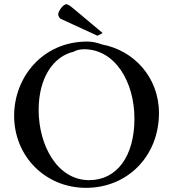

<svg xmlns="http://www.w3.org/2000/svg" viewBox="-20 -889 833 924"><path d="M400 -689C184 -689 48 -516 48 -332C48 -137 198 15 394 15C594 15 745 -138 745 -345C745 -518 623 -647 471 -675C450 -683 425 -689 400 -689ZM385 -652C533 -652 627 -496 627 -318C627 -138 543 -22 409 -22C256 -22 166 -189 166 -360C166 -514 236 -617 334 -640C348 -648 365 -652 385 -652ZM474 -730C459 -743 353 -832 338 -844C326 -854 313 -866 299 -869C282 -866 262 -837 260 -821C260 -811 266 -803 271 -799L449 -717Z"/></svg>

Font: Sibila
Style: Regular
Weight: 400
Designer: Stefan Peev
Foundry: Context Ltd
Version: Version 1.000